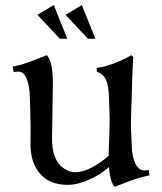

<svg xmlns="http://www.w3.org/2000/svg" viewBox="-20 -711 626 741"><path d="M485.4 -244.1Q485.4 -225.1 485.8 -210Q486.3 -194.8 487.1 -179Q487.8 -163.1 488.3 -152.3Q489.3 -101.6 506.1 -73.5Q522.9 -45.4 553.7 -55.7L557.1 -34.2Q538.6 -30.8 519.5 -25.1Q500.5 -19.5 487.8 -14.9Q475.1 -10.3 454.3 -2.2Q433.6 5.9 422.4 9.8Q404.8 -8.8 400.4 -66.4Q370.1 -38.6 325.2 -18.1Q280.3 2.4 241.2 2.4Q171.9 2.4 134.8 -40.3Q97.7 -83 97.7 -153.3Q97.7 -165.5 97.9 -189.2Q98.1 -212.9 98.1 -219.7Q98.1 -242.7 96.9 -277.6Q95.7 -312.5 95.2 -335.9Q94.2 -378.9 83 -406.7Q71.8 -434.6 51.3 -434.6Q41.5 -434.6 32.7 -432.6L29.3 -454.1Q52.7 -458.5 73.2 -465.1Q93.8 -471.7 121.8 -482.9Q149.9 -494.1 161.1 -498Q184.1 -473.1 184.1 -388.2Q184.1 -362.3 182.4 -280.8Q180.7 -199.2 180.7 -175.8Q180.7 -139.2 189.7 -112.3Q198.7 -85.4 213.1 -72Q227.5 -58.6 241.7 -52.5Q255.9 -46.4 270 -46.4Q301.3 -46.4 336.9 -65.9Q372.6 -85.4 399.4 -110.4Q399.4 -132.3 401.4 -176.5Q403.3 -220.7 403.3 -244.1Q403.3 -258.8 402.1 -290Q400.9 -321.3 400.4 -335.9Q399.4 -379.9 389.6 -402.1Q379.9 -424.3 353.5 -434.6V-449.2Q382.8 -452.1 420.4 -466.6Q458 -481 487.3 -498L494.1 -490.7Q489.7 -417.5 488.3 -335.4Q487.8 -321.3 486.6 -290Q485.4 -258.8 485.4 -244.1ZM239.7 -561.5H210.9L124.5 -653.8L187.5 -691.4ZM348.1 -561.5H319.3L232.9 -653.8L295.9 -691.4Z"/></svg>

Font: Flanker
Style: Regular
Weight: 400
Designer: Flanker
Foundry: Flanker
Version: Version 2.027